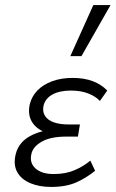

<svg xmlns="http://www.w3.org/2000/svg" viewBox="-20 -731 457 759"><path d="M182 8Q135 8 99.5 -7Q64 -22 48 -51Q32 -80 42 -121Q54 -172 107.5 -197.5Q161 -223 242 -223L239 -194Q192 -194 156 -209Q120 -224 104.5 -252.5Q89 -281 98 -320Q106 -351 128.5 -374Q151 -397 186.5 -410Q222 -423 267 -423Q313 -423 347 -410Q381 -397 404 -373L375 -332Q358 -350 329 -361.5Q300 -373 260 -373Q216 -373 187.5 -357.5Q159 -342 152 -313Q147 -289 158.5 -272Q170 -255 194 -247Q218 -239 250 -239H296L288 -191H242Q180 -191 145 -171Q110 -151 104 -122Q96 -87 120.5 -65Q145 -43 192 -43Q240 -43 275.5 -58.5Q311 -74 337 -96L356 -56Q322 -28 281.5 -10Q241 8 182 8ZM258 -509 349 -711H417L302 -509Z"/></svg>

Font: Ysabeau Infant
Style: Italic
Weight: 400
Italic angle: -12°
Designer: Christian Thalmann (Catharsis Fonts)
Version: Version 2.001;gftools[0.9.30]; featfreeze: ss01,ss02,lnum